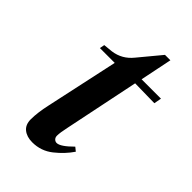

<svg xmlns="http://www.w3.org/2000/svg" viewBox="-194 -690 778 778"><g transform="rotate(45 194.5 -301.5)"><path d="M145 14Q114 14 94.5 -1.5Q75 -17 75 -48Q75 -86 87 -140L154 -450H69L73 -471L113 -475Q164 -482 197 -523L275 -617H306L278 -480H389L383 -448L271 -450L205 -130Q201 -112 199 -98.5Q197 -85 197 -76Q197 -66 203 -60Q209 -54 217 -54Q238 -54 281 -97L297 -84Q272 -47 233.5 -16.5Q195 14 145 14Z"/></g></svg>

Font: DM Serif Text
Style: Italic
Weight: 400
Italic angle: -12°
Designer: Colophon Foundry, Frank Grießhammer
Foundry: Colophon Foundry
Version: Version 5.100; ttfautohint (v1.8.2)